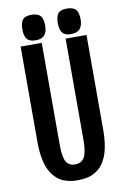

<svg xmlns="http://www.w3.org/2000/svg" viewBox="-107 -1071 755 1141"><g transform="rotate(-10 270.0 -501.0)"><path d="M70.3 -256.3V-834H197.8V-222.7Q197.8 -146.5 213.9 -117.2Q230 -87.9 268.1 -87.9Q306.6 -87.9 324.2 -117.7Q341.8 -147.5 341.8 -222.7V-834H467.8V-256.3Q467.8 -216.8 463.1 -182.9Q458.5 -148.9 450.9 -124Q443.4 -99.1 431.9 -79.1Q420.4 -59.1 408.4 -45.7Q396.5 -32.2 381.1 -22.2Q365.7 -12.2 352.3 -6.6Q338.9 -1 322.5 2.2Q306.2 5.4 294.2 6.3Q282.2 7.3 268.1 7.3Q249.5 7.3 234.1 5.6Q218.8 3.9 197.5 -2.2Q176.3 -8.3 159.7 -19Q143.1 -29.8 125.7 -49.8Q108.4 -69.8 96.7 -96.7Q85 -123.5 77.6 -164.6Q70.3 -205.6 70.3 -256.3ZM378.4 -855Q341.8 -855 326.9 -874.3Q312 -893.6 312 -932.1Q312 -972.2 326.4 -990.5Q340.8 -1008.8 378.4 -1008.8Q417.5 -1008.8 433.6 -990.7Q449.7 -972.7 449.7 -932.1Q449.7 -895 433.1 -875Q416.5 -855 378.4 -855ZM165 -855Q128.4 -855 113.3 -874.3Q98.1 -893.6 98.1 -932.1Q98.1 -972.2 112.8 -990.5Q127.4 -1008.8 165 -1008.8Q204.1 -1008.8 220 -990.7Q235.8 -972.7 235.8 -932.1Q235.8 -894.5 219.5 -874.8Q203.1 -855 165 -855Z"/></g></svg>

Font: FjallaOne
Style: Regular
Weight: 400
Designer: Irina Smirnova
Foundry: Irina Smirnova
Version: Version 1.001